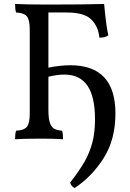

<svg xmlns="http://www.w3.org/2000/svg" viewBox="-20 -699 657 968"><path d="M562 -127Q562 5 502 99Q442 193 356 249Q337 239 334 221Q380 162 406 116.5Q432 71 445.5 20Q459 -31 459 -97Q459 -212 420.5 -267.5Q382 -323 305 -323Q267 -323 224 -312V-147Q224 -104 231 -81.5Q238 -59 252.5 -50.5Q267 -42 293 -40Q298 -26 298 3Q259 0 190 0Q95 0 56 3Q56 -26 61 -40Q101 -42 115.5 -59.5Q130 -77 130 -127V-549Q130 -599 115.5 -616.5Q101 -634 61 -636Q56 -650 56 -679Q122 -676 223 -676Q400 -676 505 -679Q515 -569 526 -521Q511 -509 481 -509Q476 -565 440.5 -600.5Q405 -636 317 -636H224V-358Q284 -370 335 -370Q562 -370 562 -127Z"/></svg>

Font: Vollkorn SC
Style: Regular
Weight: 400
Designer: Friedrich Althausen
Foundry: Friedrich Althausen
Version: Version 4.015